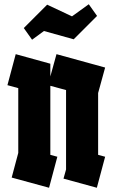

<svg xmlns="http://www.w3.org/2000/svg" viewBox="-20 -885 530 904"><path d="M211 -1 35 -49 66 -165V-470L15 -484L54 -630L217 -585V-584V-525L246 -630L475 -567L442 -447V-156L475 -147L436 -1L279 -44L291 -87V-461L217 -481V-156L250 -147ZM131 -698 92 -753 202 -863 319 -808 398 -865 437 -810 327 -700 187 -739Z"/></svg>

Font: Blaka
Style: Regular
Weight: 400
Designer: Mohamed Gaber
Foundry: Kief Type Foundry
Version: Version 1.003; ttfautohint (v1.8.4.7-5d5b)